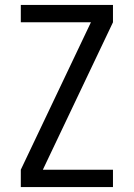

<svg xmlns="http://www.w3.org/2000/svg" viewBox="-20 -755 540 775"><path d="M64 0V-70L347 -665H64V-735H436V-665L153 -70H436V0Z"/></svg>

Font: Iosevka Algr
Style: Regular
Weight: 400
Monospace: yes
Designer: Belleve Invis
Foundry: Belleve Invis
Version: Version 26.0.2; ttfautohint (v1.8.3)